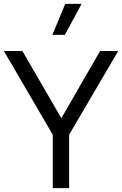

<svg xmlns="http://www.w3.org/2000/svg" viewBox="-24 -966 627 986"><path d="M311 -946H395L309 -787H245ZM291 -359 490 -704H583L331 -274V0H247V-274L-4 -704H91Z"/></svg>

Font: CBA Beacon Sans
Style: Regular
Weight: 400
Designer: Wei Huang
Foundry: Wei Huang
Version: Version 1.002